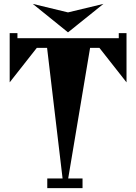

<svg xmlns="http://www.w3.org/2000/svg" viewBox="-20 -971 703 991"><path d="M331 -804 149 -951 331 -907 514 -951ZM593 -800H633V-546L493 -724H445L332 -50H406V0H224V-50H303L223 -724H170L30 -546V-800H70V-774H593Z"/></svg>

Font: Chokokutai
Style: Regular
Weight: 400
Designer: 108号,108go
Foundry: Font Zone 108
Version: Version 1.000; ttfautohint (v1.8.3)